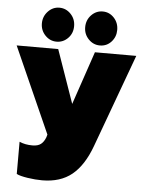

<svg xmlns="http://www.w3.org/2000/svg" viewBox="-59 -739 745 985"><g transform="rotate(5 313.0 -247.0)"><path d="M124 -604Q124 -640 148.5 -666Q173 -692 207 -692Q241 -692 265.5 -666.5Q290 -641 290 -604Q290 -567 265.5 -542Q241 -517 207 -517Q173 -517 148.5 -542.5Q124 -568 124 -604ZM347 -604Q347 -641 371.5 -666.5Q396 -692 430 -692Q464 -692 488 -666.5Q512 -641 512 -604Q512 -568 488.5 -542.5Q465 -517 430 -517Q396 -517 371.5 -542.5Q347 -568 347 -604ZM63 177V11Q92 24 130 24Q158 24 173.5 12Q189 0 198 -24L202 -38L5 -480H219L315 -206L408 -480H621L445 0Q408 101 348.5 149.5Q289 198 195 198Q160 198 120.5 192Q81 186 63 177Z"/></g></svg>

Font: Readiness Black
Style: Regular
Weight: 900
Designer: Katatrad Team
Foundry: CadsonDemak
Version: Version 1.00;April 23, 2019;FontCreator 11.5.0.2425 64-bit; 